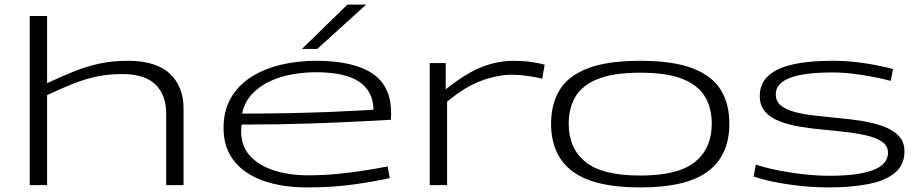

<svg xmlns="http://www.w3.org/2000/svg" viewBox="-20 -810 4027 840"><path d="M110 0V-740H186V-446Q248 -475 302.5 -497Q357 -519 414 -531.5Q471 -544 539 -544Q663 -544 723 -487.5Q783 -431 783 -337V0H707V-315Q707 -395 660 -440.5Q613 -486 514 -486Q452 -486 400 -474.5Q348 -463 297 -442.5Q246 -422 186 -394V0Z M1324 10Q1215 10 1132.5 -19Q1050 -48 1004 -106Q958 -164 958 -250Q958 -327 991 -383Q1024 -439 1081 -474.5Q1138 -510 1210.5 -527Q1283 -544 1363 -544Q1526 -544 1608.5 -489Q1691 -434 1691 -317Q1691 -312 1691 -303.5Q1691 -295 1690 -286Q1653 -284 1559.5 -279Q1466 -274 1331.5 -269.5Q1197 -265 1037 -265Q1035 -249 1035 -235Q1035 -172 1072.5 -129.5Q1110 -87 1177 -65Q1244 -43 1331 -43Q1396 -43 1460.5 -49.5Q1525 -56 1581 -65Q1637 -74 1676 -82L1685 -31Q1625 -17 1530.5 -3.5Q1436 10 1324 10ZM1039 -313Q1147 -313 1243 -315Q1339 -317 1416 -320Q1493 -323 1544.5 -326Q1596 -329 1614 -330Q1613 -410 1552 -452Q1491 -494 1360 -494Q1312 -494 1260 -485Q1208 -476 1162 -455Q1116 -434 1083 -399Q1050 -364 1039 -313ZM1301 -596 1500 -790H1582L1368 -596Z M1930 -534V-419Q2016 -488 2085.5 -516Q2155 -544 2228 -544Q2267 -544 2303 -539Q2339 -534 2363 -527L2352 -466Q2322 -473 2287.5 -478Q2253 -483 2221 -483Q2156 -483 2085 -456.5Q2014 -430 1936 -365V0H1860V-534Z M2391 -269Q2391 -355 2428.5 -416.5Q2466 -478 2551.5 -511Q2637 -544 2781 -544Q2925 -544 3010.5 -511Q3096 -478 3133.5 -416.5Q3171 -355 3171 -269Q3171 -131 3077.5 -60.5Q2984 10 2781 10Q2578 10 2484.5 -60.5Q2391 -131 2391 -269ZM2468 -269Q2468 -161 2541.5 -101.5Q2615 -42 2781 -42Q2947 -42 3020.5 -101.5Q3094 -161 3094 -269Q3094 -336 3065 -386Q3036 -436 2967.5 -464Q2899 -492 2781 -492Q2663 -492 2594.5 -464Q2526 -436 2497 -386Q2468 -336 2468 -269Z M3277 -38 3287 -90Q3321 -78 3376 -66.5Q3431 -55 3492.5 -48Q3554 -41 3610 -41Q3735 -41 3800 -66Q3865 -91 3865 -142Q3865 -170 3842 -187.5Q3819 -205 3780 -215Q3741 -225 3692 -231Q3643 -237 3590 -242Q3533 -247 3481 -255.5Q3429 -264 3389 -280Q3349 -296 3326.5 -322.5Q3304 -349 3304 -390Q3304 -468 3382.5 -506Q3461 -544 3623 -544Q3678 -544 3728.5 -538Q3779 -532 3820 -523.5Q3861 -515 3887 -508L3877 -456Q3852 -463 3810.5 -471.5Q3769 -480 3719.5 -486.5Q3670 -493 3622 -493Q3374 -493 3374 -398Q3374 -367 3396.5 -348.5Q3419 -330 3457 -320Q3495 -310 3543.5 -304.5Q3592 -299 3643 -294Q3700 -289 3752.5 -280.5Q3805 -272 3846.5 -256.5Q3888 -241 3912.5 -215Q3937 -189 3937 -147Q3937 -89 3896 -54.5Q3855 -20 3780.5 -5Q3706 10 3605 10Q3546 10 3484 3.5Q3422 -3 3367.5 -14Q3313 -25 3277 -38Z"/></svg>

Font: Georama ExtraExtended Light
Style: Regular
Weight: 300
Width: 8
Designer: Jean-Baptiste Levee
Foundry: Production Type
Version: Version 1.000